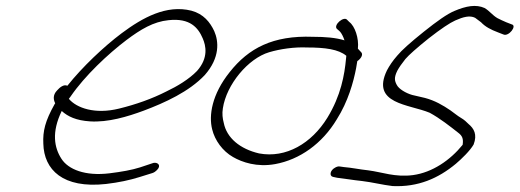

<svg xmlns="http://www.w3.org/2000/svg" viewBox="-20 -591 1751 647"><path d="M173 -287C156 -270 161 -253 166 -243L164 -240C132 -183 124 -149 126 -107C128 -19 192 45 337 29C380 24 417 16 449 6L494 -8C500 -10 505 -14 509 -18C525 -34 511 -45 497 -42L452 -27C424 -18 389 -12 349 -7C267 3 210 -20 187 -56C163 -93 153 -145 188 -217C209 -198 237 -185 283 -182C344 -178 410 -198 464 -218C536 -245 617 -282 670 -338C722 -397 717 -452 702 -486C688 -516 666 -544 625 -555C541 -576 461 -532 390 -479C330 -434 258 -366 207 -302C195 -308 181 -296 173 -287ZM212 -258 218 -266C266 -336 344 -409 406 -456C454 -492 497 -518 548 -523C621 -531 648 -497 663 -462C674 -437 683 -396 644 -352C617 -324 577 -300 541 -283C492 -258 438 -239 381 -225C300 -205 238 -227 212 -258Z M754 -348C694 -273 683 -202 695 -155C704 -118 730 -82 765 -62C796 -44 846 -27 907 -38C990 -53 1066 -107 1115 -189C1153 -249 1171 -314 1180 -361L1184 -385C1196 -393 1204 -406 1198 -414L1186 -427C1190 -462 1176 -503 1157 -517L1150 -524C1139 -538 1103 -507 1115 -494L1123 -487C1128 -483 1133 -475 1138 -463C1139 -461 1139 -458 1141 -455C1112 -464 1076 -467 1034 -467C900 -472 818 -429 754 -348ZM731 -226C743 -306 816 -394 887 -415C924 -426 972 -433 1015 -431C1075 -431 1121 -425 1147 -403L1146 -393C1141 -339 1129 -269 1083 -194C1030 -108 944 -57 853 -74C789 -89 744 -126 734 -177C730 -192 728 -208 731 -226Z M1109 -26C1092 -17 1089 2 1102 5L1116 8C1143 11 1170 16 1200 19C1234 23 1269 32 1303 36C1389 40 1457 10 1516 -39C1535 -55 1564 -83 1576 -104C1589 -138 1577 -158 1559 -173C1552 -180 1545 -187 1533 -194C1521 -201 1511 -210 1498 -219C1473 -236 1446 -252 1412 -261L1369 -271C1348 -277 1324 -291 1317 -305C1310 -318 1307 -329 1319 -353C1325 -364 1334 -377 1346 -392C1358 -406 1384 -429 1425 -462C1466 -494 1496 -514 1514 -522C1541 -534 1563 -540 1581 -531L1601 -516C1615 -501 1634 -491 1658 -482L1676 -475C1694 -466 1724 -505 1704 -509L1686 -516C1675 -521 1665 -525 1656 -530C1639 -540 1630 -554 1613 -564C1584 -577 1551 -571 1511 -554C1487 -544 1453 -520 1408 -484C1363 -448 1333 -421 1319 -404C1303 -386 1292 -369 1284 -354C1229 -240 1359 -240 1428 -211C1463 -192 1497 -165 1525 -143C1538 -133 1542 -123 1539 -103C1497 -51 1437 -10 1372 -1C1311 7 1268 -11 1221 -17C1192 -20 1165 -26 1139 -28L1125 -30C1120 -31 1114 -29 1109 -26Z"/></svg>

Font: Stray Cat
Style: SuObl
Weight: 400
Version: Version 1.0